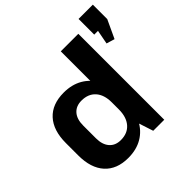

<svg xmlns="http://www.w3.org/2000/svg" viewBox="-204 -981 1169 1169"><g transform="rotate(-45 380.0 -396.5)"><path d="M253 10Q155 10 101.5 -49Q48 -108 48 -217V-323Q48 -432 102 -491Q156 -550 256 -550Q325 -550 376.5 -520.5Q428 -491 456 -435.5Q484 -380 484 -303V-239Q484 -163 455.5 -107Q427 -51 375.5 -20.5Q324 10 253 10ZM298 -99Q356 -99 388.5 -136.5Q421 -174 421 -240V-301Q421 -366 388.5 -402.5Q356 -439 298 -439Q251 -439 224.5 -409Q198 -379 198 -324V-214Q198 -160 224.5 -129.5Q251 -99 298 -99ZM421 -172V-740H572V0H477ZM760 -803V-679L705 -561L652 -577L687 -760L726 -668H637V-803Z"/></g></svg>

Font: Pathway Extreme SemiCondensed
Style: Bold
Weight: 700
Width: 4
Version: Version 1.001;gftools[0.9.26]